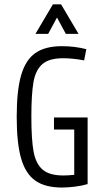

<svg xmlns="http://www.w3.org/2000/svg" viewBox="-20 -841 478 870"><path d="M377 -308.6V-6.8Q350.6 1 318.4 4.9Q286.1 8.8 260.7 8.8Q184.6 8.8 140.1 -22.5Q95.7 -53.7 75.7 -123Q55.7 -192.4 55.7 -311.5Q55.7 -430.7 75.7 -500Q95.7 -569.3 140.1 -600.6Q184.6 -631.8 260.7 -631.8Q318.4 -631.8 371.1 -618.2L361.3 -567.4Q309.6 -577.1 265.6 -577.1Q203.1 -577.1 172.4 -550.8Q141.6 -524.4 131.8 -469.7Q122.1 -415 122.1 -311.5Q122.1 -208 132.3 -153.3Q142.6 -98.6 173.3 -72.3Q204.1 -45.9 266.6 -45.9Q287.1 -45.9 316.4 -48.8V-253.9H224.6V-308.6ZM335.9 -687.5H278.3L238.3 -761.7L198.2 -687.5H140.6L219.7 -821.3H256.8Z"/></svg>

Font: Sudo Light
Style: Regular
Weight: 300
Monospace: yes
Designer: Jens Kutilek
Foundry: Jens Kutilek
Version: Version 0.040